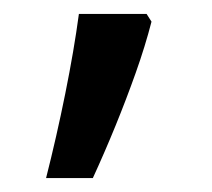

<svg xmlns="http://www.w3.org/2000/svg" viewBox="-20 -136 303 275"><path d="M190 -116 197 -105Q188 -70 174.5 -32Q161 6 145.5 44Q130 82 113 119H46Q61 60 73.5 -2Q86 -64 93 -116Z"/></svg>

Font: korean25
Style: Book
Weight: 400
Designer: Jelle Bosma - Monotype Design Team
Foundry: Monotype Imaging Inc.
Version: Version 2.003